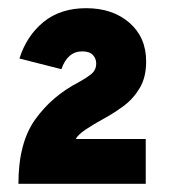

<svg xmlns="http://www.w3.org/2000/svg" viewBox="-20 -893 416 469"><path d="M25 -444Q25 -544 66 -601.2Q107 -658.5 172 -692Q189.5 -701.5 202.2 -711.5Q215 -721.5 215 -738Q215 -750 206.8 -758.8Q198.5 -767.5 181 -767.5Q145 -767.5 130 -724L27.5 -750Q45 -805.5 86.2 -839.2Q127.5 -873 190.5 -873Q255 -873 296 -837.5Q337 -802 337 -743Q337 -704 321.2 -677.8Q305.5 -651.5 281.8 -634Q258 -616.5 235 -604Q208.5 -589.5 189.5 -576.8Q170.5 -564 165 -553.5H336V-444Z"/></svg>

Font: Overpass ExtraBold
Style: Regular
Weight: 800
Designer: Delve Withrington, Dave Bailey, Thomas Jockin
Foundry: Delve Fonts LLC
Version: Version 4.000; ttfautohint (v1.8.3)